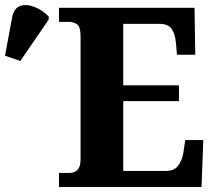

<svg xmlns="http://www.w3.org/2000/svg" viewBox="-30 -745 855 765"><path d="M205 0V-56H246Q291 -56 291 -109V-600Q291 -638 277 -648Q263 -658 244 -658H205V-714H745L748 -527H675L671 -575Q667 -613 653 -631.5Q639 -650 604 -650H461V-405H683V-342H461V-64H631Q664 -64 680 -85Q696 -106 701 -139L708 -187H780L773 0ZM51 -502 -10 -523 18 -674Q25 -712 50 -721Q75 -730 107 -717.5Q139 -705 164 -679V-667Z"/></svg>

Font: Noto Serif SemiCondensed ExtraBold
Style: Regular
Weight: 800
Width: 4
Designer: Monotype Design Team
Foundry: Monotype Imaging Inc.
Version: Version 2.015